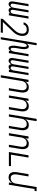

<svg xmlns="http://www.w3.org/2000/svg" viewBox="2029 -2804 990 5089"><g transform="rotate(90 2524.5 -260.0)"><path d="M88 8Q73 8 59.5 2.5Q46 -3 37.5 -13.5Q29 -24 24 -37.5Q19 -51 18 -65.5Q17 -80 18 -95.5Q19 -111 22 -126L87 -520H146L79 -116Q77 -103 77 -91Q77 -79 81.5 -68Q86 -57 96 -51Q106 -45 118 -45Q128 -45 137.5 -49Q147 -53 155 -60.5Q163 -68 168 -77.5Q173 -87 176.5 -96.5Q180 -106 182.5 -115.5Q185 -125 187 -135L251 -520H309L242 -116Q240 -103 240.5 -91Q241 -79 245 -68Q249 -57 259.5 -51Q270 -45 282 -45Q292 -45 301.5 -49Q311 -53 318.5 -60.5Q326 -68 331.5 -77.5Q337 -87 340.5 -96.5Q344 -106 346 -115.5Q348 -125 350 -135L414 -520H473L387 0H328L335 -46Q329 -34 320.5 -24Q312 -14 301 -6.5Q290 1 277 4.5Q264 8 252 8Q237 8 223.5 2.5Q210 -3 201.5 -13.5Q193 -24 188 -37.5Q183 -51 182 -66Q176 -51 167 -37.5Q158 -24 145.5 -13.5Q133 -3 118 2.5Q103 8 88 8Z M842 215H474L483 160L757 -126Q776 -146 794.5 -167Q813 -188 828 -211Q843 -234 853.5 -259.5Q864 -285 868 -311Q872 -331 872.5 -350.5Q873 -370 869.5 -388.5Q866 -407 857.5 -423Q849 -439 835.5 -451Q822 -463 804 -468Q786 -473 766 -473Q746 -473 725.5 -469Q705 -465 685.5 -455Q666 -445 652 -427.5Q638 -410 633 -389H572Q579 -421 599 -449.5Q619 -478 647 -496Q675 -514 707 -521Q739 -528 771 -528Q799 -528 825.5 -521.5Q852 -515 873.5 -500Q895 -485 908.5 -462Q922 -439 928 -413Q934 -387 933.5 -359Q933 -331 928 -302Q923 -273 911.5 -243.5Q900 -214 883 -187Q866 -160 844.5 -135.5Q823 -111 800 -88L563 160H851Z M965 215 1122 -735H1181L1136 -462Q1141 -474 1148.5 -485.5Q1156 -497 1165 -506.5Q1174 -516 1186.5 -522Q1199 -528 1212 -528Q1228 -528 1242 -519.5Q1256 -511 1263.5 -497Q1271 -483 1275 -467.5Q1279 -452 1280.5 -436Q1282 -420 1282.5 -403Q1283 -386 1281.5 -369.5Q1280 -353 1278 -336Q1276 -319 1273 -302L1257 -209Q1255 -197 1254 -185.5Q1253 -174 1251.5 -162.5Q1250 -151 1249.5 -139.5Q1249 -128 1249 -117Q1249 -106 1250 -94.5Q1251 -83 1254.5 -72.5Q1258 -62 1265 -53.5Q1272 -45 1283 -45Q1297 -45 1308.5 -55.5Q1320 -66 1327 -78.5Q1334 -91 1338.5 -104.5Q1343 -118 1347 -131Q1351 -144 1353.5 -157.5Q1356 -171 1358 -185L1414 -520H1473L1387 0H1328L1337 -58Q1332 -46 1325 -34.5Q1318 -23 1308.5 -13.5Q1299 -4 1286.5 2Q1274 8 1261 8Q1245 8 1231 -0.5Q1217 -9 1210 -23Q1203 -37 1199 -52.5Q1195 -68 1193 -84Q1191 -100 1191 -117Q1191 -134 1192 -150.5Q1193 -167 1195.5 -184Q1198 -201 1201 -218L1216 -311Q1218 -323 1219.5 -334.5Q1221 -346 1222.5 -357.5Q1224 -369 1224.5 -380.5Q1225 -392 1224.5 -403Q1224 -414 1223 -425.5Q1222 -437 1219 -447.5Q1216 -458 1208.5 -466.5Q1201 -475 1190 -475Q1176 -475 1165 -464.5Q1154 -454 1147 -441.5Q1140 -429 1135 -415.5Q1130 -402 1126.5 -389Q1123 -376 1120 -362.5Q1117 -349 1115 -335L1024 215Z M1588 8Q1573 8 1559.5 2.5Q1546 -3 1537.5 -13.5Q1529 -24 1524 -37.5Q1519 -51 1518 -65.5Q1517 -80 1518 -95.5Q1519 -111 1522 -126L1587 -520H1646L1579 -116Q1577 -103 1577 -91Q1577 -79 1581.5 -68Q1586 -57 1596 -51Q1606 -45 1618 -45Q1628 -45 1637.5 -49Q1647 -53 1655 -60.5Q1663 -68 1668 -77.5Q1673 -87 1676.5 -96.5Q1680 -106 1682.5 -115.5Q1685 -125 1687 -135L1751 -520H1809L1742 -116Q1740 -103 1740.5 -91Q1741 -79 1745 -68Q1749 -57 1759.5 -51Q1770 -45 1782 -45Q1792 -45 1801.5 -49Q1811 -53 1818.5 -60.5Q1826 -68 1831.5 -77.5Q1837 -87 1840.5 -96.5Q1844 -106 1846 -115.5Q1848 -125 1850 -135L1914 -520H1973L1887 0H1828L1835 -46Q1829 -34 1820.5 -24Q1812 -14 1801 -6.5Q1790 1 1777 4.5Q1764 8 1752 8Q1737 8 1723.5 2.5Q1710 -3 1701.5 -13.5Q1693 -24 1688 -37.5Q1683 -51 1682 -66Q1676 -51 1667 -37.5Q1658 -24 1645.5 -13.5Q1633 -3 1618 2.5Q1603 8 1588 8Z M1974 215 2096 -520H2157L2143 -435Q2154 -455 2170 -473.5Q2186 -492 2206.5 -504.5Q2227 -517 2249.5 -522.5Q2272 -528 2294 -528Q2321 -528 2346 -520.5Q2371 -513 2389 -496Q2407 -479 2417 -456Q2427 -433 2431 -407.5Q2435 -382 2433.5 -355.5Q2432 -329 2428 -302L2378 0H2317L2368 -311Q2372 -331 2372.5 -350Q2373 -369 2370 -387Q2367 -405 2359.5 -421.5Q2352 -438 2339 -450Q2326 -462 2308.5 -467.5Q2291 -473 2271 -473Q2254 -473 2236.5 -469Q2219 -465 2202.5 -456Q2186 -447 2172.5 -433.5Q2159 -420 2149.5 -403.5Q2140 -387 2134.5 -370Q2129 -353 2126 -335L2035 215Z M2510 0 2596 -520H2657L2643 -435Q2654 -455 2670 -473.5Q2686 -492 2706.5 -504.5Q2727 -517 2749.5 -522.5Q2772 -528 2794 -528Q2821 -528 2846 -520.5Q2871 -513 2889 -496Q2907 -479 2917 -456Q2927 -433 2931 -407.5Q2935 -382 2933.5 -355.5Q2932 -329 2928 -302L2878 0H2817L2868 -311Q2872 -331 2872.5 -350Q2873 -369 2870 -387Q2867 -405 2859.5 -421.5Q2852 -438 2839 -450Q2826 -462 2808.5 -467.5Q2791 -473 2771 -473Q2754 -473 2736.5 -469Q2719 -465 2702.5 -456Q2686 -447 2672.5 -433.5Q2659 -420 2649.5 -403.5Q2640 -387 2634.5 -370Q2629 -353 2626 -335L2571 0Z M3010 0 3131 -735H3192L3143 -435Q3154 -455 3170 -473.5Q3186 -492 3206.5 -504.5Q3227 -517 3249.5 -522.5Q3272 -528 3294 -528Q3321 -528 3346 -520.5Q3371 -513 3389 -496Q3407 -479 3417 -456Q3427 -433 3431 -407.5Q3435 -382 3433.5 -355.5Q3432 -329 3428 -302L3378 0H3317L3368 -311Q3372 -331 3372.5 -350Q3373 -369 3370 -387Q3367 -405 3359.5 -421.5Q3352 -438 3339 -450Q3326 -462 3308.5 -467.5Q3291 -473 3271 -473Q3254 -473 3236.5 -469Q3219 -465 3202.5 -456Q3186 -447 3172.5 -433.5Q3159 -420 3149.5 -403.5Q3140 -387 3134.5 -370Q3129 -353 3126 -335L3071 0Z M3510 0 3596 -520H3657L3643 -435Q3654 -455 3670 -473.5Q3686 -492 3706.5 -504.5Q3727 -517 3749.5 -522.5Q3772 -528 3794 -528Q3821 -528 3846 -520.5Q3871 -513 3889 -496Q3907 -479 3917 -456Q3927 -433 3931 -407.5Q3935 -382 3933.5 -355.5Q3932 -329 3928 -302L3878 0H3817L3868 -311Q3872 -331 3872.5 -350Q3873 -369 3870 -387Q3867 -405 3859.5 -421.5Q3852 -438 3839 -450Q3826 -462 3808.5 -467.5Q3791 -473 3771 -473Q3754 -473 3736.5 -469Q3719 -465 3702.5 -456Q3686 -447 3672.5 -433.5Q3659 -420 3649.5 -403.5Q3640 -387 3634.5 -370Q3629 -353 3626 -335L3571 0Z M4010 0 4096 -520H4157L4080 -55H4387L4378 0Z M4679 8Q4652 8 4627.5 0.5Q4603 -7 4585 -24Q4567 -41 4556.5 -64Q4546 -87 4542.5 -112.5Q4539 -138 4540 -164.5Q4541 -191 4546 -218L4596 -520H4657L4605 -209Q4602 -189 4601.5 -170Q4601 -151 4604 -133Q4607 -115 4614 -98.5Q4621 -82 4634 -70Q4647 -58 4664.5 -52.5Q4682 -47 4702 -47Q4719 -47 4737 -51Q4755 -55 4771.5 -64Q4788 -73 4801 -86.5Q4814 -100 4824 -116.5Q4834 -133 4839 -150Q4844 -167 4847 -185L4938 -735H5049L5040 -680H4990L4878 0H4817L4831 -85Q4819 -65 4803 -46.5Q4787 -28 4766.5 -15.5Q4746 -3 4723.5 2.5Q4701 8 4679 8Z"/></g></svg>

Font: Iosevka Term Curly Lt Obl
Style: Regular
Weight: 300
Italic angle: -9°
Designer: Belleve Invis
Foundry: Belleve Invis
Version: Version 32.3.0